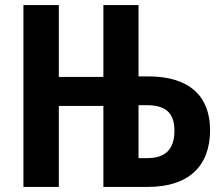

<svg xmlns="http://www.w3.org/2000/svg" viewBox="-20 -734 877 754"><path d="M72 0H211V-318H386V0H561C720 0 805 -81 805 -223C805 -354 726 -434 563 -434H524V-714H386V-432H211V-714H72ZM524 -113V-321H555C626 -321 665 -295 665 -221C665 -146 628 -113 558 -113Z"/></svg>

Font: Noto Sans Display SemiCondensed
Style: Bold
Weight: 700
Width: 4
Designer: Monotype Design Team
Foundry: Monotype Imaging Inc.
Version: Version 1.900